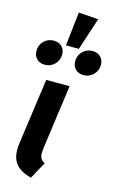

<svg xmlns="http://www.w3.org/2000/svg" viewBox="-143 -993 648 1063"><g transform="rotate(15 180.5 -461.0)"><path d="M175 -159Q173 -139 173 -133Q173 -114 179.5 -102.5Q186 -91 203 -82L150 15Q93 0 65 -31Q37 -62 37 -115Q37 -137 39 -149L92 -530H226ZM283 -929 222 -743H148L170 -937ZM141 -689Q141 -655 118 -632Q95 -609 62 -609Q33 -609 15.5 -626.5Q-2 -644 -2 -671Q-2 -706 21 -728.5Q44 -751 77 -751Q106 -751 123.5 -733.5Q141 -716 141 -689ZM363 -689Q363 -655 340 -632Q317 -609 284 -609Q255 -609 237.5 -626.5Q220 -644 220 -671Q220 -706 243 -728.5Q266 -751 299 -751Q328 -751 345.5 -733.5Q363 -716 363 -689Z"/></g></svg>

Font: Fira Sans Condensed SemiBold
Style: Italic
Weight: 600
Width: 3
Italic angle: -8°
Designer: bBox Type GmbH & Carrois Corporate GbR & Edenspiekermann AG
Foundry: bBox Type GmbH & Carrois Corporate GbR & Edenspiekermann AG
Version: Version 4.301